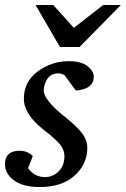

<svg xmlns="http://www.w3.org/2000/svg" viewBox="-28 -740 506 772"><path d="M349 -431Q349 -382 277 -376L232 -437Q221 -445 207 -445Q177 -445 162.5 -423Q148 -401 148 -376Q148 -337 237 -267Q278 -234 300.5 -206Q323 -178 323 -145Q323 -80 272 -34Q221 12 132 12Q64 12 28 -15Q-8 -42 -8 -80Q-8 -134 52 -134Q80 -134 104 -113L85 -64Q110 -28 153 -28Q185 -28 208 -51Q231 -74 231 -111Q231 -139 211.5 -161.5Q192 -184 149 -217Q68 -280 68 -343Q68 -412 124 -453Q180 -494 248 -494Q299 -494 324 -474Q349 -454 349 -431ZM458 -720 292 -551H213L115 -720H186L269 -628L387 -720Z"/></svg>

Font: Veleka
Style: Italic
Weight: 400
Italic angle: -12°
Designer: Stefan Peev, Context Ltd, 2016; SIL International, 1997-2014.
Foundry: Stefan Peev, Context Ltd, 2016
Version: Version 1.000